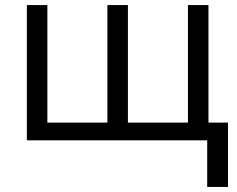

<svg xmlns="http://www.w3.org/2000/svg" viewBox="-20 -554 937 758"><path d="M404 -534V-70H167V-534H86V0H798V184H880V-70H803V-534H722V-70H485V-534Z"/></svg>

Font: OpenSansMMV
Style: Regular
Weight: 400
Designer: Steve Matteson
Foundry: Ascender Corporation
Version: Version 4.000